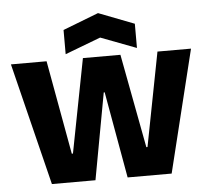

<svg xmlns="http://www.w3.org/2000/svg" viewBox="-51 -766 893 821"><g transform="rotate(-5 395.5 -355.5)"><path d="M139 0 9 -525H162L235 -122H240L318 -525H479L555 -122H560L638 -525H782L653 0H464L398 -371H394L326 0ZM246 -548V-652L399 -711L552 -652V-548L399 -606Z"/></g></svg>

Font: Bricolage Grotesque 96pt Bricolage Grotesque 48pt Regular
Style: Bold
Weight: 700
Designer: Mathieu Triay
Foundry: Atelier Triay
Version: Version 1.001; ttfautohint (v1.8.4.7-5d5b);gftools[0.9.33.de